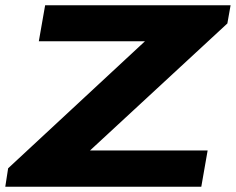

<svg xmlns="http://www.w3.org/2000/svg" viewBox="-22 -707 893 727"><path d="M-2 0 8.8 -69.8 526.9 -550.8H125L148.9 -687H851.1L838.9 -618.2L318.8 -137.2H764.2L740.2 0Z"/></svg>

Font: Archivo Expanded
Style: Bold Italic
Weight: 700
Width: 7
Italic angle: -10°
Designer: Hector Gatti
Foundry: Omnibus-Type
Version: Version 2.001